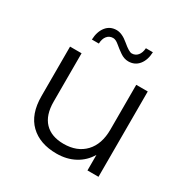

<svg xmlns="http://www.w3.org/2000/svg" viewBox="-165 -874 1003 1025"><g transform="rotate(30 336.5 -361.0)"><path d="M271 -681Q248 -681 234 -664Q220 -647 219 -617H176Q178 -667 202 -697Q226 -727 266 -727Q300 -727 340 -693Q380 -659 397 -659Q419 -659 433 -675.5Q447 -692 449 -721H492Q490 -672 466 -642.5Q442 -613 402 -613Q376 -613 351.5 -630Q327 -647 307 -664Q287 -681 271 -681ZM502 -526H573V0H505V-96Q477 -48 428 -21.5Q379 5 316 5Q213 5 153.5 -52.5Q94 -110 94 -221V-526H165V-228Q165 -145 206 -102Q247 -59 323 -59Q406 -59 454 -109.5Q502 -160 502 -250Z"/></g></svg>

Font: Montserrat Alternates
Style: Regular
Weight: 400
Designer: Julieta Ulanovsky
Foundry: Julieta Ulanovsky
Version: Version 7.200;PS 007.200;hotconv 1.0.88;makeotf.lib2.5.64775